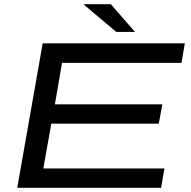

<svg xmlns="http://www.w3.org/2000/svg" viewBox="-20 -893 909 913"><path d="M62 0 183 -687H859L843 -594H275L241 -397H752L735 -305H224L186 -92H762L746 0ZM533 -741 380 -870 381 -873H507L622 -741Z"/></svg>

Font: Archivo Expanded
Style: Italic
Weight: 400
Width: 7
Italic angle: -10°
Designer: Hector Gatti
Foundry: Omnibus-Type
Version: Version 2.001